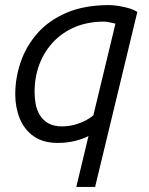

<svg xmlns="http://www.w3.org/2000/svg" viewBox="-20 -550 586 755"><path d="M280 185 328 -15Q305 -3 273.5 4.5Q242 12 207 12Q149 12 112 -14.5Q75 -41 57.5 -84.5Q40 -128 40 -179Q40 -244 61.5 -306.5Q83 -369 127.5 -419.5Q172 -470 242 -500Q312 -530 409 -530Q424 -530 443.5 -527Q463 -524 483.5 -518.5Q504 -513 520 -503L354 185ZM225 -53Q257 -53 289.5 -64.5Q322 -76 347 -96L434 -457Q424 -459 411.5 -462Q399 -465 389 -465Q327 -465 277 -444.5Q227 -424 191 -386.5Q155 -349 135.5 -298.5Q116 -248 116 -188Q116 -166 120 -142.5Q124 -119 136 -98.5Q148 -78 169.5 -65.5Q191 -53 225 -53Z"/></svg>

Font: Ubuntu Sans
Style: Italic
Weight: 400
Italic angle: -13.5°
Designer: Dalton Maag Ltd
Foundry: Dalton Maag Ltd
Version: Version 1.006